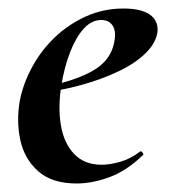

<svg xmlns="http://www.w3.org/2000/svg" viewBox="-20 -419 397 451"><path d="M160 12Q102 12 69.5 -17Q37 -46 27.5 -91Q18 -136 27 -185Q35 -224 56 -262.5Q77 -301 109 -331.5Q141 -362 182 -380.5Q223 -399 270 -399Q311 -399 331.5 -385Q352 -371 350 -345Q347 -319 323 -295Q299 -271 259.5 -252Q220 -233 171.5 -219.5Q123 -206 73 -201L75 -214Q146 -225 194 -250.5Q242 -276 249 -324Q253 -346 244.5 -359Q236 -372 218 -372Q195 -372 176.5 -351.5Q158 -331 144.5 -296Q131 -261 124 -218Q116 -167 123 -125Q130 -83 154 -57.5Q178 -32 219 -32Q238 -32 262.5 -39Q287 -46 309 -63Q311 -65 314.5 -61Q318 -57 316 -55Q278 -18 237.5 -3Q197 12 160 12Z"/></svg>

Font: Cormorant
Style: Bold Italic
Weight: 700
Italic angle: -10°
Designer: Christian Thalmann (Catharsis Fonts)
Foundry: Catharsis Fonts
Version: Version 4.000